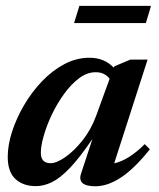

<svg xmlns="http://www.w3.org/2000/svg" viewBox="-20 -638 554 670"><path d="M263 -32.5 302.5 -153Q258 -87.5 223.8 -51.8Q189.5 -16 161 -2.2Q132.5 11.5 105 11.5Q61 11.5 34 -13.2Q7 -38 7 -90.5Q7 -131.5 22 -178.2Q37 -225 63.8 -270.8Q90.5 -316.5 126.2 -354Q162 -391.5 204.2 -414Q246.5 -436.5 292 -436.5Q344 -436.5 377 -402L379 -406.5L435 -430H495L378.5 -68Q429 -79 485 -135L503 -117Q448.5 -49 402 -18.5Q355.5 12 313 12Q248 12 263 -32.5ZM122.5 -105Q122.5 -68.5 156.5 -68.5Q177 -68.5 207.5 -89.5Q238 -110.5 267.8 -147.8Q297.5 -185 315.5 -234L362.5 -363Q356 -372.5 343.8 -379.2Q331.5 -386 314 -386Q284 -386 256 -365Q228 -344 203.8 -310.5Q179.5 -277 161.2 -238.8Q143 -200.5 132.8 -164.8Q122.5 -129 122.5 -105ZM238.5 -557.5 257 -617.5H507L489 -557.5Z"/></svg>

Font: Newsreader 16pt SemiBold
Style: Italic
Weight: 600
Italic angle: -17°
Designer: Hugues Gentile
Foundry: Production Type
Version: Version 1.003; ttfautohint (v1.8.3)